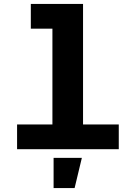

<svg xmlns="http://www.w3.org/2000/svg" viewBox="-20 -760 690 978"><path d="M247 0V-740H403V0ZM67 0V-126H585V0ZM137 -614V-740H325V-614ZM253 198V44H397L360 198Z"/></svg>

Font: Azeret Mono Thin
Style: Regular
Weight: 100
Designer: Martin Vácha
Foundry: Displaay
Version: Version 1.002